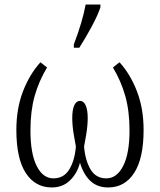

<svg xmlns="http://www.w3.org/2000/svg" viewBox="-20 -815 704 845"><path d="M52 -243Q52 -337 81 -412.5Q110 -488 158 -541L187 -518Q151 -458 132.5 -392.5Q114 -327 114 -241Q114 -139 141.5 -84.5Q169 -30 215 -30Q261 -30 285 -69.5Q309 -109 314 -170Q312 -179 305 -220.5Q298 -262 298 -295Q298 -333 307 -352Q316 -371 332 -371Q348 -371 357 -351.5Q366 -332 366 -295Q366 -262 359 -220.5Q352 -179 350 -170Q355 -109 378.5 -69.5Q402 -30 448 -30Q494 -30 522 -84.5Q550 -139 550 -241Q550 -326 531.5 -392Q513 -458 477 -518L506 -541Q554 -488 583 -412.5Q612 -337 612 -243Q612 -118 570.5 -54Q529 10 456 10Q408 10 377.5 -19Q347 -48 332 -99Q320 -52 288 -21Q256 10 208 10Q135 10 93.5 -53.5Q52 -117 52 -243ZM305 -620Q343 -719 357 -795H422V-783Q410 -747 383 -697Q356 -647 329 -605H305Z"/></svg>

Font: Noto Serif NarrowLight
Style: Regular
Weight: 300
Width: 4
Designer: Monotype Design Team
Foundry: Monotype Imaging Inc.
Version: Version 1.001